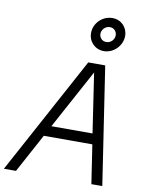

<svg xmlns="http://www.w3.org/2000/svg" viewBox="-131 -1054 863 1126"><g transform="rotate(10 300.0 -490.5)"><path d="M-28 0H44L169 -231H458L493 0H558L452 -700H351ZM429 -781C487 -781 537 -832 537 -890C537 -942 498 -981 446 -981C387 -981 337 -932 337 -873C337 -821 377 -781 429 -781ZM434 -836C410 -836 392 -854 392 -878C392 -904 415 -926 441 -926C464 -926 482 -908 482 -884C482 -858 460 -836 434 -836ZM203 -294 395 -648 448 -294Z"/></g></svg>

Font: Uncut Sans Book Italic
Style: Regular
Weight: 350
Italic angle: -11°
Designer: Kasper Nordkvist
Foundry: UNCUT.wtf
Version: Version 1.304;Glyphs 3.2 (3246)